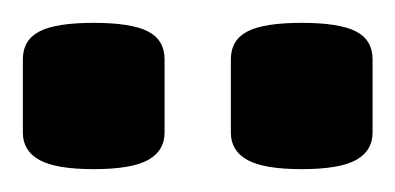

<svg xmlns="http://www.w3.org/2000/svg" viewBox="-20 -729 346 168"><path d="M244 -581Q211 -581 196.5 -589Q182 -597 182 -613V-677Q182 -694 196.5 -701.5Q211 -709 244 -709Q277 -709 291.5 -701.5Q306 -694 306 -677V-613Q306 -597 291.5 -589Q277 -581 244 -581ZM62 -581Q29 -581 14.5 -589Q0 -597 0 -613V-677Q0 -694 14.5 -701.5Q29 -709 62 -709Q95 -709 109.5 -701.5Q124 -694 124 -677V-613Q124 -597 109.5 -589Q95 -581 62 -581Z"/></svg>

Font: Asap
Style: Regular
Weight: 400
Designer: Pablo Cosgaya
Foundry: Omnibus-Type
Version: Version 3.001